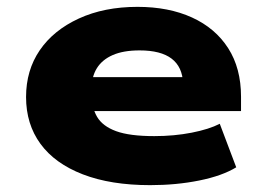

<svg xmlns="http://www.w3.org/2000/svg" viewBox="-20 -529 766 560"><path d="M418 11Q303 11 221.5 -20.5Q140 -52 98 -109.5Q56 -167 56 -246Q56 -324 96 -382.5Q136 -441 210 -475Q284 -509 381 -509Q472 -509 540 -478Q608 -447 645.5 -388.5Q683 -330 683 -247V-205H220V-304H535L514 -286Q512 -334 480.5 -358Q449 -382 387 -382Q340 -382 309 -368.5Q278 -355 262.5 -330Q247 -305 247 -269V-256Q247 -216 263 -188.5Q279 -161 318.5 -146.5Q358 -132 430 -132Q488 -132 539 -142Q590 -152 621 -168L669 -41Q628 -16 561 -2.5Q494 11 418 11Z"/></svg>

Font: Nunito Sans 10pt Expanded Black
Style: Regular
Weight: 900
Width: 7
Designer: Vernon Adams
Foundry: Vernon Adams
Version: Version 3.101;gftools[0.9.27]